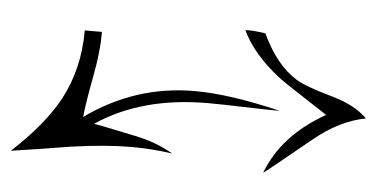

<svg xmlns="http://www.w3.org/2000/svg" viewBox="-33 -903 776 389"><g transform="rotate(5 355.5 -708.5)"><path d="M711 -694Q658 -684 607 -642Q518 -569 513 -566Q543 -645 630 -694Q539 -753 529 -761Q474 -804 452 -851Q466 -852 493 -848Q522 -786 564 -760Q583 -748 640 -732Q686 -719 711 -694ZM536 -694Q512 -694 463 -695.5Q414 -697 390 -697Q255 -697 163 -635Q168 -635 248 -618Q292 -609 326 -589Q284 -595 243 -595Q192 -595 121 -585Q61 -575 0 -566Q64 -625 94 -680Q128 -743 128 -822H163Q163 -782 154 -735Q142 -671 140 -647Q240 -719 361 -719Q432 -719 536 -694Z"/></g></svg>

Font: To Be Continued
Style: Regular
Weight: 400
Version: Macromedia Fontographer 4.1.4 9/2/97